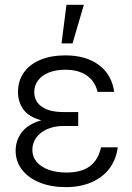

<svg xmlns="http://www.w3.org/2000/svg" viewBox="-20 -767 549 797"><path d="M151.4 -267.6Q99.6 -281.7 77.1 -312.7Q54.7 -343.8 54.7 -384.8Q54.7 -431.6 79.1 -466.1Q103.5 -500.5 147.9 -518.8Q192.4 -537.1 251 -537.1Q336.9 -537.1 390.4 -497.3Q443.8 -457.5 454.1 -385.7H384.8Q375 -429.2 340.6 -453.4Q306.2 -477.5 251 -477.5Q212.4 -477.5 183.3 -466.1Q154.3 -454.6 138.4 -433.8Q122.6 -413.1 122.1 -385.7Q122.1 -346.2 153.6 -324Q185.1 -301.8 244.1 -301.8H304.7V-244.1H244.1Q206.1 -244.1 176.5 -231.2Q147 -218.3 130.6 -195.8Q114.3 -173.3 114.3 -144.5Q114.3 -116.7 131.8 -95.5Q149.4 -74.2 181.4 -62.5Q213.4 -50.8 255.9 -50.8Q317.9 -50.8 353 -77.1Q388.2 -103.5 399.4 -155.3H468.8Q462.4 -105.5 434.6 -68.1Q406.7 -30.8 360.1 -10.5Q313.5 9.8 252.9 9.8Q191.9 9.8 144.8 -9.3Q97.7 -28.3 71.3 -62.7Q44.9 -97.2 44.9 -141.6Q44.9 -184.1 70.6 -218Q96.2 -252 151.4 -267.6ZM255.9 -747.1H328.1L281.2 -586.9H235.4Z"/></svg>

Font: Pretendard Std Light
Style: Regular
Weight: 300
Designer: Base glyphs from Inter by Rasmus Andersson; Hangeul glyphs from Noto Sans CJK(Source Han Sans) by Jang Soo-young and Kan
Foundry: Kil Hyung-jin
Version: Version 1.309